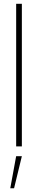

<svg xmlns="http://www.w3.org/2000/svg" viewBox="-20 -770 200 1010"><path d="M65 0V-750H95V0ZM34 220.5 65 51.5H95L54 220.5Z"/></svg>

Font: Urbanist Thin
Style: Regular
Weight: 100
Designer: Corey Hu
Foundry: Corey Hu
Version: Version 1.330; ttfautohint (v1.8.4.7-5d5b)